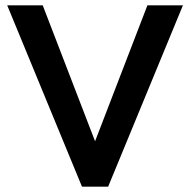

<svg xmlns="http://www.w3.org/2000/svg" viewBox="-20 -700 712 719"><path d="M7 -680H140L336 -171L532 -680H665L385 -1H287Z"/></svg>

Font: Teachers SemiBold
Style: Regular
Weight: 600
Designer: Alfredo Marco Pradil & Chank Diesel
Version: Version 0.009